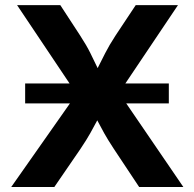

<svg xmlns="http://www.w3.org/2000/svg" viewBox="-20 -748 778 768"><path d="M80.6 -334.5V-414.1H258.3L48.3 -727.5H221.2L300.8 -605.5Q326.2 -566.4 341.3 -535.9Q356.4 -505.4 370.6 -475.6Q385.3 -504.9 400.9 -535.6Q416.5 -566.4 441.9 -605.5L522.9 -727.5H691.9L481.4 -414.1H655.3V-334.5H484.9L713.4 0H536.6L435.5 -152.3Q410.2 -190.9 396.7 -215.3Q383.3 -239.7 369.1 -266.6Q355 -240.2 341.3 -215.6Q327.6 -190.9 301.8 -152.3L197.3 0H24.9L259.8 -334.5Z"/></svg>

Font: Inter
Style: Bold
Weight: 700
Designer: Rasmus Andersson
Foundry: rsms
Version: Version 4.001;git-9221beed3